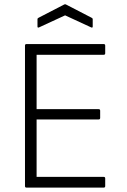

<svg xmlns="http://www.w3.org/2000/svg" viewBox="-20 -856 581 876"><path d="M101 0Q94 0 94 -7V-648Q94 -655 101 -655H453Q460 -655 460 -648V-613Q460 -606 453 -606H147V-358H430Q437 -358 437 -351V-318Q437 -311 430 -311H147V-49H453Q460 -49 460 -42V-7Q460 0 453 0ZM158 -731Q151 -728 151 -735V-768Q151 -773 156 -775L272 -835Q277 -838 282 -835L398 -775Q403 -773 403 -768V-735Q403 -728 396 -731L277 -786Z"/></svg>

Font: Sofia Sans Light
Style: Regular
Weight: 300
Designer: Botio Nikoltchev, Ani Petrova
Foundry: lettersoup
Version: Version 4.100; ttfautohint (v1.8.3)